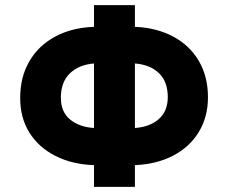

<svg xmlns="http://www.w3.org/2000/svg" viewBox="-20 -727 887 747"><path d="M504.9 -622.6Q589.4 -619.1 653.8 -584.7Q718.3 -550.3 753.7 -489.7Q789.1 -429.2 789.1 -348.6Q789.1 -272 753.4 -213.4Q717.8 -154.8 653.3 -121.3Q588.9 -87.9 504.9 -84.5V0H345.7V-84.5Q260.7 -87.4 195.6 -120.4Q130.4 -153.3 94.2 -211.4Q58.1 -269.5 58.6 -346.7Q58.6 -427.7 94.5 -489Q130.4 -550.3 195.3 -585Q260.3 -619.6 345.7 -622.6V-707H504.9ZM345.7 -229V-480Q287.6 -475.6 252.2 -441.9Q216.8 -408.2 216.8 -346.7Q216.8 -292 252.2 -262.5Q287.6 -232.9 345.7 -229ZM632.8 -348.6Q632.8 -409.7 598.1 -442.6Q563.5 -475.6 504.9 -480V-229Q562 -232.9 597.2 -263.2Q632.3 -293.5 632.8 -348.6Z"/></svg>

Font: Pretendard GOV ExtraBold
Style: Regular
Weight: 800
Designer: Base glyphs from Inter by Rasmus Andersson; Hangeul glyphs from Noto Sans CJK(Source Han Sans) by Jang Soo-young and Kan
Foundry: Kil Hyung-jin
Version: Version 1.309